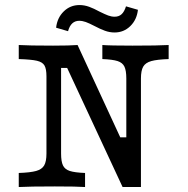

<svg xmlns="http://www.w3.org/2000/svg" viewBox="-20 -752 754 772"><path d="M250 -478.9H225.6V-134.5Q225.6 -102.7 233.2 -86.9Q240.7 -71.1 260.6 -64.6Q280.6 -58.1 322 -56.5V0Q290.6 -2.4 200.5 -2.4Q97.6 -2.4 55.4 0V-56.5Q102.1 -58.1 125.3 -64.6Q148.6 -71.1 157.7 -87Q166.8 -102.8 166.8 -134.5V-445.2Q166.8 -475 158.8 -488.7Q150.9 -502.4 128.4 -507.7Q105.9 -512.9 55.4 -514.5V-571Q95.4 -568.5 193.2 -568.5Q260.8 -568.5 291.9 -571L463.5 -199.9H487.9V-436.5Q487.9 -468.2 480.3 -484.1Q472.8 -499.9 452.9 -506.4Q432.9 -512.9 391.5 -514.5V-571Q422.9 -568.5 513 -568.5Q616.7 -568.5 658.1 -571V-514.5Q611.4 -512.9 588.2 -506.4Q564.9 -499.8 555.8 -484Q546.7 -468.1 546.7 -436.5V0H472.9ZM359.2 -647.8Q338.4 -658.6 324.9 -663.5Q311.4 -668.4 298.4 -668.4Q282.1 -668.4 270.8 -658.2Q259.5 -648 253.6 -626.6L205.6 -640.6Q210 -680.3 236.2 -706Q262.4 -731.7 299.6 -731.7Q319.2 -731.7 338.5 -724.7Q357.7 -717.7 380.2 -705.3Q401.9 -694.6 414.9 -689.7Q428 -684.8 441 -684.8Q458.1 -684.8 469 -694.9Q480 -705.1 486.6 -726.5L534.6 -712.6Q530.2 -672.8 504 -647.1Q477.8 -621.4 440.6 -621.4Q421 -621.4 401.7 -628.4Q382.5 -635.4 359.2 -647.8Z"/></svg>

Font: Playfair Micro SmCond SmLight
Style: Regular
Weight: 360
Width: 4
Designer: Claus Eggers Sørensen
Foundry: Claus Eggers Sørensen
Version: Version 2.100;Glyphs 3.2 (3219)